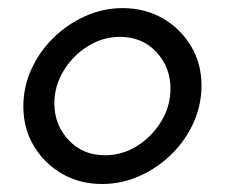

<svg xmlns="http://www.w3.org/2000/svg" viewBox="-20 -445 554 473"><path d="M231.2 8.3Q177.1 8.3 133.3 -16.7Q89.6 -41.7 63.5 -85.1Q37.5 -128.5 37.5 -182.6Q37.5 -230.6 57.3 -274.3Q77.1 -318.1 111.5 -351.7Q145.8 -385.4 189.9 -405.2Q234 -425 282.6 -425Q336.8 -425 380.6 -400Q424.3 -375 450.3 -331.9Q476.4 -288.9 476.4 -234Q476.4 -186.1 456.6 -142.4Q436.8 -98.6 402.4 -64.9Q368.1 -31.2 324 -11.5Q279.9 8.3 231.2 8.3ZM238.9 -62.5Q281.2 -62.5 317.7 -85.4Q354.2 -108.3 377.1 -145.8Q400 -183.3 400 -226.4Q400 -279.2 365.3 -316.7Q330.6 -354.2 275 -354.2Q233.3 -354.2 196.5 -331.2Q159.7 -308.3 136.8 -270.8Q113.9 -233.3 113.9 -190.3Q113.9 -137.5 149 -100Q184 -62.5 238.9 -62.5Z"/></svg>

Font: Afacad
Style: Italic
Weight: 400
Italic angle: -14°
Designer: Kristian Moeller
Foundry: Dicotype
Version: Version 1.000